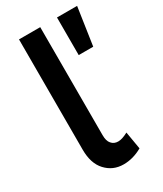

<svg xmlns="http://www.w3.org/2000/svg" viewBox="-188 -815 760 893"><g transform="rotate(-30 191.5 -368.5)"><path d="M198 -116C189 -126 185 -141 185 -162V-742H71V-150C71 -101 83 -63 108 -36C133 -9 164 5 203 5C236 5 270 -4 303 -23L287 -117C266 -106 249 -100 234 -100C219 -100 207 -105 198 -116ZM275 -742V-540H353L383 -742Z"/></g></svg>

Font: Argentum Sans
Style: Regular
Weight: 400
Designer: Julieta Ulanovsky
Foundry: Julieta Ulanovsky
Version: Version 5.001;March 29, 2019;FontCreator 11.5.0.2425 64-bit